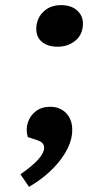

<svg xmlns="http://www.w3.org/2000/svg" viewBox="-20 -556 395 748"><path d="M121.5 -449Q123.5 -486 149.8 -511Q176.1 -536 218.1 -536Q258.1 -536 281.4 -514.5Q304.8 -493 303 -459Q300.9 -419 272.3 -396.5Q243.6 -374 204.6 -374Q165.6 -374 142.6 -393.5Q119.6 -413 121.5 -449ZM93 172 59.6 123Q149.8 61 151.9 21Q153 0 127.5 -9L88.2 -22Q79.7 -52 88.6 -79Q97.6 -106 119.9 -123Q142.3 -140 175.3 -140Q215.3 -140 239.4 -113.5Q263.6 -87 261.2 -42Q258.4 11 213.9 69Q169.3 127 93 172Z"/></svg>

Font: Literata 12pt SemiBold
Style: Italic
Weight: 600
Italic angle: -2°
Designer: Latin by Veronika Burian and Jose Scaglione. Greek by Irene Vlachou. Cyrillic by Vera Evstafieva
Foundry: TypeTogether
Version: Version 3.002